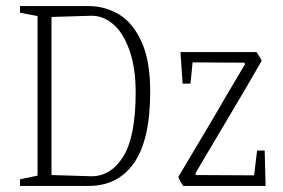

<svg xmlns="http://www.w3.org/2000/svg" viewBox="-20 -614 936 634"><path d="M46 -22 104 -34V-561L46 -572V-594H272Q326 -594 372 -567Q418 -540 447 -477Q476 -414 476 -312Q476 -153 423 -76.5Q370 0 272 0H46ZM428 -309Q428 -389 408 -446.5Q388 -504 355 -533Q322 -562 282 -562L150 -558V-36L282 -32Q347 -32 387.5 -98Q428 -164 428 -309ZM569 -30Q576 -42 682 -220Q717 -281 789 -402L787 -407L616 -408L609 -338H583L576 -442H827Q841 -422 844 -413Q805 -344 700 -168L626 -43V-36L819 -35L829 -117H854L857 0H585Q580 -7 574.5 -17Q569 -27 569 -30Z"/></svg>

Font: Grenze ExtraLight
Style: Regular
Weight: 275
Designer: Renata Polastri
Foundry: Omnibus-Type
Version: Version 1.002; ttfautohint (v1.8)